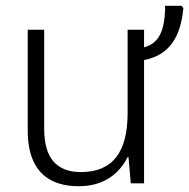

<svg xmlns="http://www.w3.org/2000/svg" viewBox="-20 -635 655 665"><path d="M615 -607Q612 -572 603 -541.5Q594 -511 578 -488Q562 -465 538 -449.5Q514 -434 479 -427V0H433L425 -91H422Q408 -62 384.5 -39Q361 -16 328 -3Q295 10 253 10Q195 10 155.5 -11.5Q116 -33 96 -76Q76 -119 76 -184V-532H133V-189Q133 -113 165 -76Q197 -39 260 -39Q342 -39 382 -90Q422 -141 422 -242V-532H479V-471Q505 -478 521 -495.5Q537 -513 544.5 -543Q552 -573 552 -615H609Z"/></svg>

Font: Noto Sans Display Light
Style: Regular
Weight: 300
Designer: Monotype Design Team
Foundry: Monotype Imaging Inc.
Version: Version 2.003